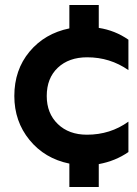

<svg xmlns="http://www.w3.org/2000/svg" viewBox="-20 -647 547 764"><path d="M373 97H256V4Q158 -16 97.5 -90Q37 -164 37 -265Q37 -369 97.5 -441.5Q158 -514 256 -534V-627H373V-536Q438 -526 491 -489V-368Q418 -419 327 -419Q254 -419 210 -377.5Q166 -336 166 -265Q166 -196 210 -153.5Q254 -111 326 -111Q419 -111 491 -163V-42Q439 -6 373 6Z"/></svg>

Font: Roundo SemiBold
Style: Regular
Weight: 600
Designer: Namrata Goyal (Gurmukhi), Shiva Nallaperumal (Latin)
Foundry: Indian Type Foundry
Version: Version 1.000;PS 1.0;hotconv 1.0.88;makeotf.lib2.5.647800